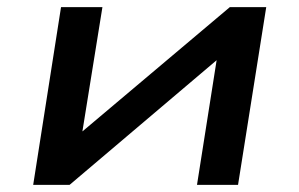

<svg xmlns="http://www.w3.org/2000/svg" viewBox="-20 -518 837 538"><path d="M73 0 151 -498H267L209 -138H197L624 -498H726L647 0H532L589 -362H602L175 0Z"/></svg>

Font: Nunito Sans 7pt Expanded SemiBold
Style: Italic
Weight: 600
Width: 7
Italic angle: -9°
Designer: Vernon Adams
Foundry: Vernon Adams
Version: Version 3.101;gftools[0.9.27]